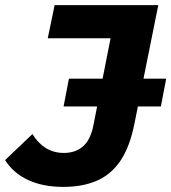

<svg xmlns="http://www.w3.org/2000/svg" viewBox="-69 -720 671 752"><path d="M179 12Q99 12 41 -15Q-17 -42 -49 -93L58 -195Q79 -160 110 -140.5Q141 -121 181 -121Q227 -121 256.5 -147Q286 -173 297 -230L364 -570H118L145 -700H551L458 -238Q440 -146 403.5 -91.5Q367 -37 311 -12.5Q255 12 179 12ZM180 -303 201 -412H582L561 -303Z"/></svg>

Font: Montserrat Thin
Style: Bold Italic
Weight: 700
Italic angle: -11.3°
Version: Version 9.000